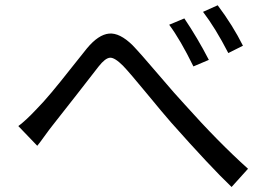

<svg xmlns="http://www.w3.org/2000/svg" viewBox="-20 -746 1040 742"><path d="M633.8 -650.4 692.4 -674.8Q743.2 -599.6 787.1 -514.6L727.5 -489.3Q676.8 -592.8 633.8 -650.4ZM764.6 -700.2 821.3 -725.6Q879.9 -647.5 918.9 -569.3L862.3 -541Q812.5 -637.7 764.6 -700.2ZM124 -182.6 50.8 -258.8Q79.1 -279.3 122.1 -325.2Q145.5 -348.6 178.7 -388.2Q211.9 -427.7 256.8 -484.9Q301.8 -542 316.4 -559.6Q360.4 -612.3 401.4 -616.2Q442.4 -620.1 492.2 -571.3Q521.5 -541 591.3 -459Q661.1 -377 692.4 -343.8Q824.2 -196.3 938.5 -93.8L875 -23.4Q794.9 -99.6 640.6 -273.4Q612.3 -305.7 546.4 -385.7Q480.5 -465.8 455.1 -492.2Q422.9 -524.4 404.8 -522.9Q386.7 -521.5 361.3 -489.3Q341.8 -463.9 275.4 -378.9Q209 -293.9 182.6 -260.7Q170.9 -246.1 150.9 -218.3Q130.9 -190.4 124 -182.6Z"/></svg>

Font: Gen Shin Gothic Regular
Style: Regular
Weight: 400
Designer: [Source Han Sans]
Ryoko NISHIZUKA  (kana & ideographs); Paul D. Hunt (Latin, Greek & Cyrillic); Wenlong ZHANG  (bopomofo
Version: Version 1.002.20150607